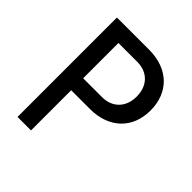

<svg xmlns="http://www.w3.org/2000/svg" viewBox="-199 -864 997 997"><g transform="rotate(45 300.0 -365.0)"><path d="M88 0H187V-295H325C464 -295 553 -380 553 -512C553 -645 464 -730 325 -730H88ZM187 -383V-642H325C402 -642 451 -591 451 -512C451 -434 402 -383 325 -383Z"/></g></svg>

Font: JetBrains Mono Medium
Style: Regular
Weight: 436
Monospace: yes
Designer: Philipp Nurullin, Konstantin Bulenkov
Foundry: JetBrains
Version: Version 2.305